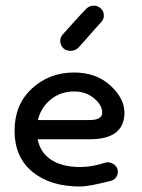

<svg xmlns="http://www.w3.org/2000/svg" viewBox="-20 -669 517 699"><path d="M271 10Q163 10 98 -43.5Q33 -97 33 -193Q33 -288 96 -346.5Q159 -405 250 -405Q330 -405 381.5 -358Q433 -311 433 -259Q433 -162 307 -162H117Q127 -112 167.5 -86.5Q208 -61 271 -61Q315 -61 360 -76Q374 -81 388 -74.5Q402 -68 407 -55Q412 -42 405.5 -28.5Q399 -15 385 -11Q304 10 271 10ZM250 -336Q201 -336 165 -307Q129 -278 118 -232H307Q352 -232 352 -259Q352 -287 322 -311.5Q292 -336 250 -336ZM212 -492Q201 -502 199.5 -517Q198 -532 208 -543Q218 -554 247.5 -587Q277 -620 294 -637Q305 -648 320 -648.5Q335 -649 346 -639Q357 -630 358 -615Q359 -600 349 -589Q332 -571 302 -536.5Q272 -502 265 -495Q255 -485 239 -484Q223 -483 212 -492Z"/></svg>

Font: Hoogli Semibold
Style: Regular
Weight: 600
Designer: Anand Singh Naorem
Foundry: Brand New Type
Version: Version 1.00 b007